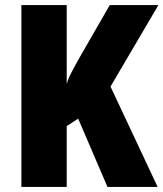

<svg xmlns="http://www.w3.org/2000/svg" viewBox="-20 -734 642 754"><path d="M599 0H402L287 -268L242 -239V0H64V-714H242V-404Q248 -426 260 -448.5Q272 -471 285 -495L411 -714H602L414 -394Z"/></svg>

Font: Noto Sans Ethiopic Condensed Black
Style: Regular
Weight: 900
Width: 3
Designer: Monotype Design Team
Foundry: Monotype Imaging Inc.
Version: Version 2.102; ttfautohint (v1.8.4.7-5d5b)